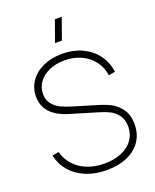

<svg xmlns="http://www.w3.org/2000/svg" viewBox="-172 -1042 933 1155"><g transform="rotate(-20 294.5 -465.0)"><path d="M320 -810H276L324 -945H368ZM309 15Q236.5 15 178 -8.8Q119.5 -32.5 81.2 -76.2Q43 -120 30 -179L72 -187Q85 -138 118 -101.8Q151 -65.5 200 -46.2Q249 -27 309 -27Q371.5 -27 418.8 -47Q466 -67 492 -103.5Q518 -140 518 -188Q518 -232.5 497 -260.8Q476 -289 448.5 -303Q421 -317 387 -327L207 -381Q156 -396.5 122.8 -420.5Q89.5 -444.5 73.8 -476Q58 -507.5 58 -546Q58 -600.5 87.8 -643.5Q117.5 -686.5 171 -710.8Q224.5 -735 293 -735Q363 -735 419.5 -709Q476 -683 511.5 -635.5Q547 -588 556 -525L514 -517Q507 -569 477 -609Q447 -649 399.2 -671Q351.5 -693 293 -693Q237.5 -693 194.2 -673.8Q151 -654.5 127 -621.2Q103 -588 103 -547Q103 -507 124.5 -481Q146 -455 176 -441Q206 -427 247 -415L396 -370Q435.5 -358.5 469.8 -341Q504 -323.5 531.5 -285.8Q559 -248 559 -188Q559 -126.5 528.2 -80.8Q497.5 -35 441 -10Q384.5 15 309 15Z"/></g></svg>

Font: Manrope
Style: Regular
Weight: 400
Designer: Mikhail Sharanda
Foundry: Mikhail Sharanda
Version: Version 4.503